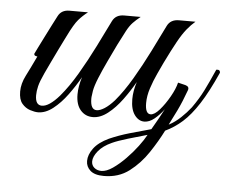

<svg xmlns="http://www.w3.org/2000/svg" viewBox="-44 -396 768 639"><g transform="rotate(5 340.0 -77.0)"><path d="M407 -129Q390 -99 368 -69Q346 -39 321 -19.5Q296 0 271 0Q246 0 230 -18.5Q214 -37 214 -71Q214 -98 224 -129Q207 -99 185 -69Q163 -39 138 -19.5Q113 0 88 0Q77 0 61.5 -5Q46 -10 34.5 -23.5Q23 -37 23 -64Q23 -90 37 -117.5Q51 -145 70 -185Q67 -185 63 -186.5Q59 -188 59 -193Q61 -197 69 -213.5Q77 -230 88 -251.5Q99 -273 109 -293Q119 -313 125 -324Q136 -346 163 -346H225Q208 -333 194.5 -317.5Q181 -302 161 -261Q161 -261 154 -247Q147 -233 136.5 -211.5Q126 -190 115.5 -168Q105 -146 98 -131Q85 -103 81 -86.5Q77 -70 77 -56Q77 -23 99 -23Q123 -23 157 -62Q185 -95 212 -141Q239 -187 263.5 -236Q288 -285 307 -324Q318 -346 346 -346H401Q386 -334 376 -323.5Q366 -313 356.5 -295.5Q347 -278 331 -246Q318 -219 303.5 -188.5Q289 -158 278 -131Q267 -104 264 -87Q263 -77 262 -72Q261 -67 261 -61Q261 -24 282 -24Q293 -24 308 -33.5Q323 -43 340 -62Q368 -95 395 -141Q422 -187 446.5 -236Q471 -285 490 -324Q501 -346 529 -346H584Q570 -334 556.5 -317.5Q543 -301 527.5 -273Q512 -245 490 -200Q483 -185 472 -161.5Q461 -138 452.5 -112Q444 -86 444 -62Q444 -26 462 -26Q475 -26 492 -45.5Q509 -65 524 -91.5Q539 -118 544 -139L569 -133Q583 -129 579 -117Q565 -78 550 -47Q535 -16 525 3Q546 -8 564.5 -25.5Q583 -43 597 -61Q619 -92 633.5 -121Q648 -150 667 -193Q680 -195 680 -184Q651 -119 624.5 -78Q598 -37 571.5 -13.5Q545 10 515 24Q497 60 471 99Q445 138 409.5 165Q374 192 325 192Q294 192 279.5 179Q265 166 265 147Q265 126 281 104.5Q297 83 331 67Q363 53 397.5 43Q432 33 469 23L489 -12Q499 -30 508 -47Q494 -28 477 -14Q460 0 443 0Q424 0 410.5 -18.5Q397 -37 397 -71Q397 -98 407 -129ZM315 176Q332 176 353 161.5Q374 147 395 125.5Q416 104 432.5 82Q449 60 458 43Q429 51 394 61.5Q359 72 342 80Q313 93 297.5 112Q282 131 282 147Q282 160 291.5 168Q301 176 315 176Z"/></g></svg>

Font: Great Vibes
Style: Regular
Weight: 400
Designer: Robert E. Leuschke, Viktoriya Grabowska, Viviana Monsalve, Eben Sorkin
Foundry: Robert E. Leuschke
Version: Version 1.103; ttfautohint (v1.8.4.7-5d5b)